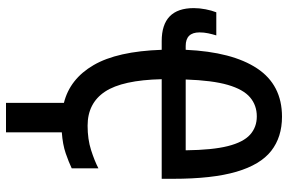

<svg xmlns="http://www.w3.org/2000/svg" viewBox="-180 -584 960 640"><g transform="rotate(90 300.0 -264.0)"><path d="M117 -323Q7 -323 7 -430Q7 -449 11 -469.5Q15 -490 21 -505H98Q94 -492 91 -478Q88 -464 88 -449Q88 -403 133 -403H146Q153 -558 208 -641Q263 -724 369 -724Q437 -724 483 -688Q529 -652 552.5 -572Q576 -492 576 -361V-323H244Q247 -192 285.5 -134Q324 -76 399 -76Q444 -76 480 -87.5Q516 -99 541 -112V-23Q520 -13 491 -3Q462 7 421 10V196H323V3Q243 -17 197 -96Q151 -175 146 -323ZM481 -403Q480 -492 467 -543.5Q454 -595 429 -617.5Q404 -640 368 -640Q331 -640 304.5 -617.5Q278 -595 263 -543.5Q248 -492 245 -403Z"/></g></svg>

Font: Noto Sans Mono Medium
Style: Regular
Weight: 500
Designer: Monotype Design Team
Foundry: Monotype Imaging Inc.
Version: Version 2.014